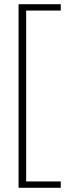

<svg xmlns="http://www.w3.org/2000/svg" viewBox="-20 -690 343 910"><path d="M68 200H268V170H104V-640H268V-670H68Z"/></svg>

Font: LT Wave Text Thin
Style: Regular
Weight: 100
Designer: Daniel Lyons
Version: Version 2.5 (Glyphs App)